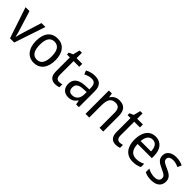

<svg xmlns="http://www.w3.org/2000/svg" viewBox="271 -1882 3115 3115"><g transform="rotate(45 1828.0 -324.5)"><path d="M180 0H277L456 -536H366L265 -212C252 -168 235 -113 230 -84H226C220 -121 203 -177 190 -219L91 -536H1Z M954 -269C954 -448 865 -546 731 -546C588 -546 507 -446 507 -269C507 -95 595 10 729 10C871 10 954 -95 954 -269ZM595 -269C595 -400 636 -473 730 -473C824 -473 866 -400 866 -269C866 -138 824 -62 731 -62C637 -62 595 -138 595 -269Z M1242 -62C1197 -62 1171 -92 1171 -153V-468H1302V-536H1171V-659H1118L1088 -541L1019 -511V-468H1086V-148C1086 -30 1144 10 1223 10C1254 10 1288 3 1308 -6V-73C1291 -67 1265 -62 1242 -62Z M1588 -546C1524 -546 1465 -528 1420 -502L1447 -438C1489 -460 1533 -476 1580 -476C1643 -476 1676 -443 1676 -357V-324L1596 -321C1444 -316 1369 -256 1369 -149C1369 -49 1428 10 1520 10C1597 10 1639 -17 1679 -75H1682L1697 0H1760V-364C1760 -486 1707 -546 1588 -546ZM1608 -260 1676 -263V-213C1676 -111 1620 -59 1543 -59C1491 -59 1457 -87 1457 -149C1457 -218 1497 -256 1608 -260Z M2148 -546C2087 -546 2029 -518 1998 -463H1993L1981 -536H1913V0H1998V-278C1998 -408 2032 -473 2133 -473C2203 -473 2234 -430 2234 -345V0H2319V-355C2319 -487 2261 -546 2148 -546Z M2633 -62C2588 -62 2562 -92 2562 -153V-468H2693V-536H2562V-659H2509L2479 -541L2410 -511V-468H2477V-148C2477 -30 2535 10 2614 10C2645 10 2679 3 2699 -6V-73C2682 -67 2656 -62 2633 -62Z M2982 -546C2850 -546 2769 -443 2769 -264C2769 -94 2855 10 3002 10C3065 10 3110 -1 3159 -25V-100C3109 -75 3065 -63 3008 -63C2911 -63 2858 -127 2856 -252H3182V-306C3182 -447 3109 -546 2982 -546ZM2981 -476C3060 -476 3095 -409 3095 -320H2857C2865 -421 2908 -476 2981 -476Z M3615 -147C3615 -231 3562 -268 3473 -307C3384 -346 3354 -364 3354 -409C3354 -449 3389 -475 3451 -475C3496 -475 3539 -462 3578 -443L3608 -511C3563 -533 3513 -546 3455 -546C3346 -546 3272 -494 3272 -405C3272 -319 3328 -284 3419 -243C3507 -205 3532 -181 3532 -140C3532 -92 3498 -62 3424 -62C3368 -62 3310 -82 3273 -104V-23C3310 -2 3358 10 3424 10C3542 10 3615 -44 3615 -147Z"/></g></svg>

Font: Noto Sans Malayalam SemiCondensed
Style: Regular
Weight: 400
Width: 4
Designer: Jelle Bosma - Monotype Design Team
Foundry: Monotype Imaging Inc.
Version: Version 2.104